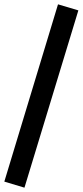

<svg xmlns="http://www.w3.org/2000/svg" viewBox="-38 -795 382 887"><path d="M75 72 -18 44 230 -775 324 -747Z"/></svg>

Font: Nunitoga
Style: Bold
Weight: 700
Designer: Vernon Adams
Foundry: Vernon Adams
Version: Version 1.0